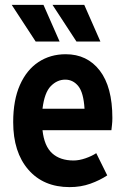

<svg xmlns="http://www.w3.org/2000/svg" viewBox="-20 -755 515 786"><path d="M34 -255Q34 -345 61.5 -407Q89 -469 137.5 -501Q186 -533 249 -533Q337 -533 388.5 -466Q440 -399 440 -272Q440 -257 438.5 -244Q437 -231 436 -222H154Q161 -157 193.5 -127.5Q226 -98 281 -98Q304 -98 330 -107Q356 -116 374 -128L419 -37Q389 -17 350 -3Q311 11 265 11Q158 11 96 -60.5Q34 -132 34 -255ZM247 -429Q214 -429 188 -402.5Q162 -376 154 -310H326Q322 -376 300.5 -402.5Q279 -429 247 -429ZM28 -735H158L224 -585H126ZM195 -735H325L391 -585H293Z"/></svg>

Font: Radio Canada Condensed SemiBold
Style: Regular
Weight: 600
Width: 3
Designer: Charles Daoud, Etienne Aubert Bonn, Alexandre Saumier Demers, Jacques Le Bailly
Foundry: Radio-Canada
Version: Version 2.104; ttfautohint (v1.8.4.7-5d5b);gftools[0.9.28.de